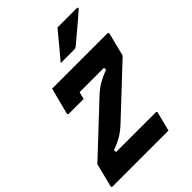

<svg xmlns="http://www.w3.org/2000/svg" viewBox="-281 -1074 1201 1201"><g transform="rotate(-45 319.5 -473.5)"><path d="M487 0H-7Q-18 0 -15 -11L24 -166Q101 -238 178 -310.5Q255 -383 333 -456Q367 -488 399 -507.5Q431 -527 480 -545V-563H264Q260 -550 257 -537Q254 -524 252 -515H122Q111 -515 113 -526Q119 -548 127 -580.5Q135 -613 143.5 -645.5Q152 -678 158 -700H647Q657 -700 655 -689L616 -534Q539 -461 461.5 -389Q384 -317 307 -244Q272 -211 240 -191.5Q208 -172 160 -155V-137H511Q522 -137 519 -126Q511 -93 503 -63Q495 -33 487 0ZM452 -947H624Q630 -947 630.5 -942.5Q631 -938 626 -933Q602 -912 583.5 -896Q565 -880 546.5 -864.5Q528 -849 504.5 -829.5Q481 -810 447 -781Q444 -779 439.5 -777Q435 -775 429 -775H309Q347 -821 381 -861Q415 -901 452 -947Z"/></g></svg>

Font: Recursive Sn Lnr St XBd
Style: Italic
Weight: 800
Italic angle: -15°
Version: Version 1.079;hotconv 1.0.112;makeotfexe 2.5.65598; ttfautoh